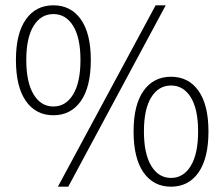

<svg xmlns="http://www.w3.org/2000/svg" viewBox="-20 -691 845 723"><path d="M181 -257Q115 -257 77.5 -310.5Q40 -364 40 -465Q40 -565 77.5 -618Q115 -671 181 -671Q247 -671 284.5 -618Q322 -565 322 -465Q322 -364 284.5 -310.5Q247 -257 181 -257ZM181 -290Q228 -290 255.5 -335.5Q283 -381 283 -465Q283 -549 255.5 -593.5Q228 -638 181 -638Q134 -638 106.5 -593.5Q79 -549 79 -465Q79 -381 106.5 -335.5Q134 -290 181 -290ZM198 12 566 -671H604L237 12ZM624 12Q558 12 520.5 -41.5Q483 -95 483 -196Q483 -296 520.5 -349Q558 -402 624 -402Q690 -402 727.5 -349Q765 -296 765 -196Q765 -95 727.5 -41.5Q690 12 624 12ZM624 -21Q671 -21 698.5 -66.5Q726 -112 726 -196Q726 -280 698.5 -324.5Q671 -369 624 -369Q577 -369 549.5 -324.5Q522 -280 522 -196Q522 -112 549.5 -66.5Q577 -21 624 -21Z"/></svg>

Font: CV Source Sans Light
Style: Regular
Weight: 300
Designer: Paul D. Hunt
Foundry: Adobe Systems Incorporated
Version: Version 3.001